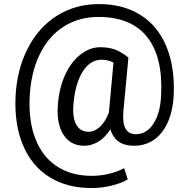

<svg xmlns="http://www.w3.org/2000/svg" viewBox="-20 -719 938 960"><path d="M848.6 -245.1Q842.8 -127 790 -58.6Q737.3 9.8 648.9 9.8Q557.6 9.8 531.7 -72.3Q505.4 -30.8 471.4 -10.5Q437.5 9.8 401.4 9.8Q332 9.8 296.4 -46.9Q260.7 -103.5 270 -203.6Q277.3 -284.2 306.9 -347.4Q336.4 -410.6 383.1 -446.8Q429.7 -482.9 481 -482.9Q520.5 -482.9 551.8 -472.4Q583 -461.9 622.1 -431.2L596.7 -160.6Q587.4 -47.9 659.2 -47.9Q714.4 -47.9 748.5 -102.5Q782.7 -157.2 785.6 -245.1Q794.9 -435.1 715.1 -534.7Q635.3 -634.3 472.2 -634.3Q374 -634.3 297.9 -585.7Q221.7 -537.1 177.7 -445.3Q133.8 -353.5 128.4 -233.4Q122.6 -112.3 157.7 -23.2Q192.9 65.9 264.9 113Q336.9 160.2 439 160.2Q482.9 160.2 527.1 149.4Q571.3 138.7 600.6 121.6L618.7 177.7Q588.4 196.8 538.3 209Q488.3 221.2 437 221.2Q314.9 221.2 227.1 166.3Q139.2 111.3 95.5 8.1Q51.8 -95.2 57.6 -233.4Q63.5 -367.7 117.7 -474.9Q171.9 -582 264.6 -640.4Q357.4 -698.7 474.1 -698.7Q595.7 -698.7 682.6 -644Q769.5 -589.4 812 -486.3Q854.5 -383.3 848.6 -245.1ZM347.7 -203.6Q340.8 -134.3 360.6 -97.2Q380.4 -60.1 423.3 -60.1Q452.6 -60.1 479.7 -85Q506.8 -109.9 524.4 -156.2L524.9 -160.6L547.4 -406.2Q520 -420.4 488.8 -420.4Q431.6 -420.4 394.3 -362.3Q356.9 -304.2 347.7 -203.6Z"/></svg>

Font: Mardoto
Style: Regular
Weight: 400
Designer: Christian Robertson, Vahan Hovhannisyan
Foundry: Google
Version: Version 1.000